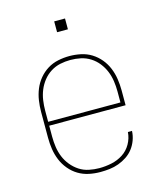

<svg xmlns="http://www.w3.org/2000/svg" viewBox="-107 -772 714 857"><g transform="rotate(-15 250.0 -343.5)"><path d="M251 8Q224 8 198 2.5Q172 -3 149.5 -16.5Q127 -30 109.5 -51Q92 -72 82 -96.5Q72 -121 68 -147Q64 -173 64 -200V-320Q64 -346 68 -372.5Q72 -399 82 -423.5Q92 -448 109 -468.5Q126 -489 148.5 -503Q171 -517 197.5 -522.5Q224 -528 250 -528Q276 -528 302.5 -522.5Q329 -517 351.5 -503Q374 -489 391 -468.5Q408 -448 418 -423.5Q428 -399 432 -372.5Q436 -346 436 -320V-251H83V-200Q83 -176 86.5 -152Q90 -128 99 -106Q108 -84 123.5 -65Q139 -46 159 -33Q179 -20 203 -15Q227 -10 251 -10Q279 -10 307.5 -16Q336 -22 360 -37.5Q384 -53 398.5 -78.5Q413 -104 415 -133H434Q433 -111 425.5 -90.5Q418 -70 405 -53Q392 -36 374 -24Q356 -12 335.5 -4.5Q315 3 293.5 5.5Q272 8 251 8ZM83 -269H417V-320Q417 -344 413.5 -368Q410 -392 401 -414Q392 -436 377 -455Q362 -474 341.5 -487Q321 -500 297.5 -505Q274 -510 250 -510Q226 -510 202.5 -505Q179 -500 158.5 -487Q138 -474 123 -455Q108 -436 99 -414Q90 -392 86.5 -368Q83 -344 83 -320ZM225 -645V-695H275V-645Z"/></g></svg>

Font: Iosevka SS04 Thin
Style: Regular
Weight: 100
Monospace: yes
Designer: Belleve Invis
Foundry: Belleve Invis
Version: Version 19.0.0; ttfautohint (v1.8.4)